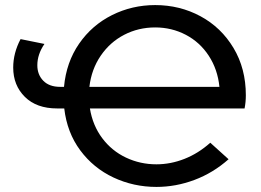

<svg xmlns="http://www.w3.org/2000/svg" viewBox="-20 -728 1029 756"><path d="M943 -301H334Q345 -234 382.5 -184Q420 -134 476 -107.5Q532 -81 596 -81Q652 -81 706.5 -102.5Q761 -124 808 -166L880 -101Q819 -47 745.5 -19.5Q672 8 596 8Q506 8 427 -29Q348 -66 296 -136Q244 -206 233 -301H205Q124 -301 78 -346.5Q32 -392 32 -462Q32 -519 61 -574L155 -555Q127 -514 127 -471Q127 -434 150.5 -410Q174 -386 217 -386H232Q241 -483 291.5 -556Q342 -629 421 -668.5Q500 -708 591 -708Q688 -708 769.5 -664Q851 -620 899.5 -539Q948 -458 948 -353Q948 -326 943 -301ZM332 -386H844Q837 -455 802 -508.5Q767 -562 711.5 -591Q656 -620 591 -620Q525 -620 469 -591Q413 -562 376.5 -508.5Q340 -455 332 -386Z"/></svg>

Font: Montserrat Alternates Medium
Style: Regular
Weight: 500
Designer: Julieta Ulanovsky
Foundry: Julieta Ulanovsky
Version: Version 7.200